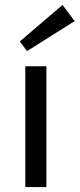

<svg xmlns="http://www.w3.org/2000/svg" viewBox="-20 -754 321 774"><path d="M281 -669 232 -734 60 -587 89 -548ZM167 0V-487H82V0Z"/></svg>

Font: SnT
Style: Regular
Weight: 400
Designer: Natanael Gama
Version: Version 1.001;PS 001.001;hotconv 1.0.70;makeotf.lib2.5.58329